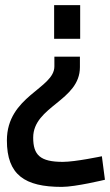

<svg xmlns="http://www.w3.org/2000/svg" viewBox="-20 -519 431 752"><path d="M7 31C7 166 77 213 222 213C276 213 391 185 391 185L379 93C379 93 275 115 226 115C137 115 110 88 110 20C110 -103 293 -124 293 -256V-297H193V-259C193 -172 7 -143 7 31ZM294 -499H192V-367H294Z"/></svg>

Font: TitilliumText22L
Style: 600 wt
Weight: 600
Designer: Campivisivi
Foundry: Campivisivi
Version: 1.000